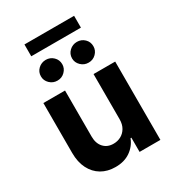

<svg xmlns="http://www.w3.org/2000/svg" viewBox="-215 -1030 1051 1159"><g transform="rotate(-30 311.0 -451.0)"><path d="M410.4 -232V-545.9H561.3V0H416.2V-99.2H410.4Q392 -51.6 349.4 -22.1Q306.7 7.3 245.3 6.8Q190.5 6.8 148.9 -17.7Q107.3 -42.3 84 -88.3Q60.7 -134.4 60.7 -198V-545.9H211.7V-224.6Q211.7 -177 237.6 -148.8Q263.5 -120.6 306.6 -121.1Q333.8 -121.1 357.3 -133.6Q380.9 -146.1 395.6 -170.8Q410.4 -195.6 410.4 -232ZM203.1 -620.3Q172.2 -620.1 150.1 -641.6Q128.1 -663 128.3 -692.2Q128.1 -722.8 150.1 -743.6Q172.2 -764.4 203.1 -764.6Q233.7 -764.4 255.2 -743.6Q276.8 -722.8 276.8 -692.2Q276.8 -663 255.2 -641.6Q233.7 -620.1 203.1 -620.3ZM420.1 -620.3Q389.5 -620.1 367.4 -641.6Q345.3 -663 345.3 -692.2Q345.3 -722.8 367.4 -743.6Q389.5 -764.4 420.1 -764.6Q451 -764.4 472.5 -743.6Q493.9 -722.8 493.8 -692.2Q493.9 -663 472.5 -641.6Q451 -620.1 420.1 -620.3ZM484.6 -909.2V-826.8H138.5V-909.2Z"/></g></svg>

Font: Inter V
Style: 
Weight: 400
Designer: Rasmus Andersson
Foundry: rsms
Version: Version 4.000;git-a3f224843